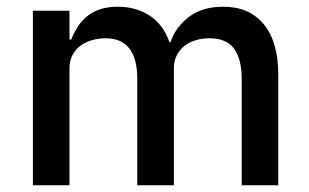

<svg xmlns="http://www.w3.org/2000/svg" viewBox="-20 -552 922 572"><path d="M78 0V-520H187V-434H192Q200 -454 211.5 -472Q223 -490 239.5 -503.5Q256 -517 278.5 -524.5Q301 -532 331 -532Q384 -532 425 -506Q466 -480 485 -426H488Q502 -470 542 -501Q582 -532 645 -532Q723 -532 766 -479.5Q809 -427 809 -330V0H700V-317Q700 -377 677 -407.5Q654 -438 604 -438Q583 -438 564 -432.5Q545 -427 530.5 -416Q516 -405 507 -388Q498 -371 498 -349V0H389V-317Q389 -438 294 -438Q274 -438 254.5 -432.5Q235 -427 220 -416Q205 -405 196 -388Q187 -371 187 -349V0Z"/></svg>

Font: IBM Plex Sans Hebrew Medium
Style: Regular
Weight: 500
Designer: Mike Abbink, Paul van der Laan, Pieter van Rosmalen, Yanek Iontef
Foundry: Bold Monday
Version: Version 1.2